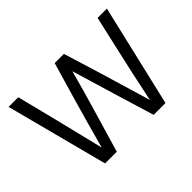

<svg xmlns="http://www.w3.org/2000/svg" viewBox="-129 -935 1196 1196"><g transform="rotate(-45 469.0 -337.0)"><path d="M315 0H212L36 -674H121L184 -424L267 -85Q323 -290 362 -424L432 -664H513L587 -424L689 -82Q735 -303 763 -423L820 -674H902L744 0H640L575 -213L474 -550Q443 -432 378 -213Z"/></g></svg>

Font: Hind Siliguri
Style: Regular
Weight: 400
Designer: Jyotish Sonowal
Foundry: Indian Type Foundry
Version: Version 1.000;PS 1.0;hotconv 1.0.86;makeotf.lib2.5.63406; tt